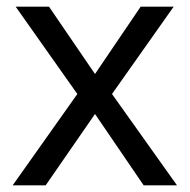

<svg xmlns="http://www.w3.org/2000/svg" viewBox="-20 -556 569 576"><path d="M212 -274 27 -536H127L265 -334L402 -536H501L316 -274L511 0H411L265 -214L117 0H18Z"/></svg>

Font: Noto Sans Test
Style: Regular
Weight: 400
Version: Version 1.002; ttfautohint (v1.8.4.7-5d5b)